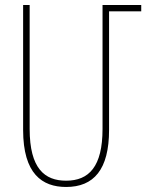

<svg xmlns="http://www.w3.org/2000/svg" viewBox="-20 -734 594 764"><path d="M243 10C353 10 414 -59 414 -217V-689H542V-714H388V-221C388 -71 334 -15 243 -15C158 -15 98 -63 98 -221V-714H72V-217C72 -42 148 10 243 10Z"/></svg>

Font: Noto Sans Armenian ExtraCondensed Thin
Style: Regular
Weight: 100
Width: 2
Designer: Monotype Design Team
Foundry: Monotype Imaging Inc.
Version: Version 2.008